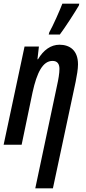

<svg xmlns="http://www.w3.org/2000/svg" viewBox="-24 -796 475 1056"><path d="M244 -606H305C331 -640 390 -731 410 -766L412 -776H319C306 -741 267 -653 247 -618ZM170 240H267L392 -346C399 -381 405 -416 405 -442C405 -520 359 -550 303 -550C256 -550 215 -521 185 -470H182L190 -540H111L-4 0H95L155 -288C179 -397 211 -461 265 -461C291 -461 303 -445 303 -417C303 -393 297 -358 290 -327Z"/></svg>

Font: Noto Sans UI Condensed Medium
Style: Italic
Weight: 500
Width: 3
Italic angle: -12°
Designer: Monotype Design Team
Foundry: Monotype Imaging Inc.
Version: Version 1.901